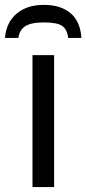

<svg xmlns="http://www.w3.org/2000/svg" viewBox="-47 -760 351 780"><path d="M172.9 0H85V-536.1H172.9ZM283.7 -606H230Q225.6 -641.6 204.8 -655.3Q184.1 -668.9 131.3 -668.9Q78.6 -668.9 55.2 -653.3Q31.7 -637.7 27.8 -606H-26.9Q-21.5 -668.9 20.5 -704.6Q62.5 -740.2 131.1 -740.2Q199.7 -740.2 239.5 -706.5Q279.3 -672.9 283.7 -606Z"/></svg>

Font: NotoSans
Style: Regular
Weight: 400
Designer: Monotype Design team
Foundry: Monotype Imaging Inc.
Version: Version 1.04